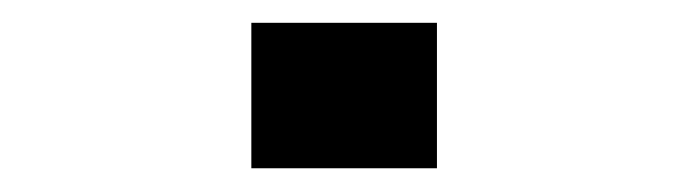

<svg xmlns="http://www.w3.org/2000/svg" viewBox="-20 -766 594 165"><path d="M355.5 -746.4H196V-621.4H355.5Z"/></svg>

Font: TID UI Semi Bold
Style: Regular
Weight: 600
Designer: The TID Project Authors
Foundry: Bakken & Bæck
Version: Version 1.001;hotconv 1.0.109;makeotfexe 2.5.65596